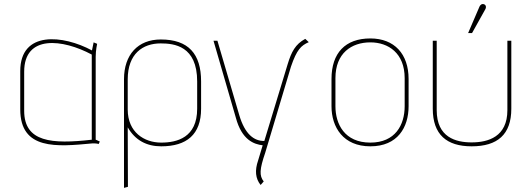

<svg xmlns="http://www.w3.org/2000/svg" viewBox="-20 -698 2533 929"><path d="M424 -22C231 0 97 -10 97 -162V-351C97 -532 284 -509 424 -434ZM463 -13C450 -20 443 -22 443 -22V-423C443 -455 450 -486 450 -486L433 -493L425 -454C286 -529 78 -551 78 -354V-169C78 29 255 12 425 -4C438 -5 455 -3 457 -1Z M934 -172C934 -32 836 -8 760 -8C678 -8 598 -58 598 -168V-314C598 -438 671 -488 757 -488C823 -488 934 -476 934 -304ZM599 206 598 -82C634 -19 690 10 760 10C883 10 953 -47 953 -172V-304C953 -437 892 -507 758 -507C647 -507 580 -433 580 -315V211Z M1256 180C1234 152 1236 121 1263 42L1388 -376C1416 -458 1437 -478 1474 -494L1457 -510C1409 -484 1390 -447 1372 -388L1259 -16C1209 -15 1165 -49 1138 -140L1032 -501H1013L1121 -129C1150 -20 1209 0 1251 5L1229 78C1212 127 1216 166 1241 197Z M1938 -184C1938 -93 1892 -8 1772 -8C1647 -8 1603 -98 1603 -184V-320C1603 -441 1681 -493 1772 -493C1859 -493 1938 -441 1938 -320ZM1957 -316C1957 -437 1888 -512 1772 -512C1651 -512 1584 -442 1584 -316V-184C1584 -82 1641 10 1772 10C1904 10 1957 -82 1957 -184Z M2435 -165C2435 -36 2342 -9 2262 -9C2186 -9 2093 -33 2093 -165V-501H2074V-172C2074 -47 2141 10 2262 10C2387 10 2454 -47 2454 -172V-501H2435ZM2264 -538 2327 -651C2334 -662 2332 -673 2323 -677C2311 -682 2303 -673 2300 -666L2245 -538Z"/></svg>

Font: Advent Pro
Style: Thin
Weight: 100
Designer: Andreas Kalpakidis
Foundry: Andreas Kalpakidis
Version: Version 2.002 2007